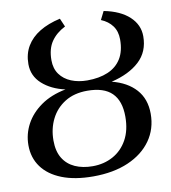

<svg xmlns="http://www.w3.org/2000/svg" viewBox="-84 -824 809 908"><g transform="rotate(-10 320.0 -370.0)"><path d="M291 11Q203 11 141 -13.5Q79 -38 46.5 -82.5Q14 -127 14 -187.5Q14 -240.5 39.2 -287.8Q64.5 -335 113.2 -369.2Q162 -403.5 232.5 -417Q165 -432 122.8 -470.2Q80.5 -508.5 80.5 -565Q80.5 -614 102.5 -651Q124.5 -688 165.5 -713Q206.5 -738 264.5 -751L282 -710.5Q238.5 -688.5 214.8 -653.8Q191 -619 191 -564.5Q191 -524 211 -496.5Q231 -469 265.2 -455Q299.5 -441 341.5 -441Q399.5 -441 441.2 -458.8Q483 -476.5 505.5 -512.8Q528 -549 528 -605Q528 -644 508.5 -670.5Q489 -697 454.5 -711L474.5 -751Q553 -735.5 595.8 -695.8Q638.5 -656 638.5 -601Q638.5 -527 589.2 -481.2Q540 -435.5 454 -415Q527.5 -396.5 568.5 -350.8Q609.5 -305 609.5 -234Q609.5 -161.5 570.5 -106.2Q531.5 -51 460 -20Q388.5 11 291 11ZM297 -37Q351 -37 394.5 -60.8Q438 -84.5 463.5 -130.2Q489 -176 489 -241.5Q489 -317 450.5 -355Q412 -393 332.5 -393Q269.5 -393 225.2 -365.5Q181 -338 157.8 -291.8Q134.5 -245.5 134.5 -188.5Q134.5 -137 155 -103.5Q175.5 -70 212.2 -53.5Q249 -37 297 -37Z"/></g></svg>

Font: Merriweather 48pt Medium
Style: Italic
Weight: 500
Italic angle: -7.8°
Version: Version 2.101